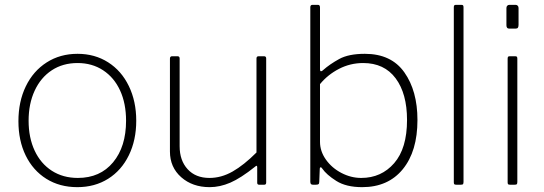

<svg xmlns="http://www.w3.org/2000/svg" viewBox="-20 -762 2245 792"><path d="M56 -262Q56 -343 86.5 -406Q117 -469 172.5 -504.5Q228 -540 300 -540Q371 -540 426 -505Q481 -470 511.5 -407Q542 -344 542 -264Q542 -184 511.5 -121.5Q481 -59 426 -24.5Q371 10 299 10Q226 10 171 -24.5Q116 -59 86 -120.5Q56 -182 56 -262ZM500 -264Q500 -335 475.5 -388.5Q451 -442 405.5 -472Q360 -502 300 -502Q239 -502 193.5 -472Q148 -442 123 -388Q98 -334 98 -264Q98 -194 123 -140.5Q148 -87 194 -57.5Q240 -28 301 -28Q393 -28 446.5 -92.5Q500 -157 500 -264Z M1038 -133V-521Q1038 -530 1047 -530H1069Q1078 -530 1078 -521V-9Q1078 0 1070 0H1049Q1041 0 1041 -8V-72Q1041 -77 1039 -78Q1037 -79 1033 -75Q973 -27 930 -8.5Q887 10 845 10Q774 10 727.5 -31Q681 -72 681 -137V-520Q681 -530 690 -530H712Q721 -530 721 -521V-159Q721 -100 754 -64Q787 -28 844 -28Q893 -28 939.5 -54.5Q986 -81 1038 -133Z M1271 0Q1265 0 1262.5 -3Q1260 -6 1260 -13V-732Q1260 -742 1269 -742H1292Q1300 -742 1300 -731V-478Q1300 -468 1304 -468Q1308 -468 1313 -473Q1340 -497 1379 -518.5Q1418 -540 1485 -540Q1594 -540 1648 -463.5Q1702 -387 1702 -267Q1702 -138 1641.5 -64Q1581 10 1474 10Q1408 10 1367.5 -15.5Q1327 -41 1309 -67Q1306 -72 1303 -72Q1299 -72 1299 -64L1297 -13Q1297 -5 1294 -2.5Q1291 0 1282 0ZM1300 -177Q1300 -138 1324.5 -103.5Q1349 -69 1388.5 -48.5Q1428 -28 1470 -28Q1553 -28 1606 -89Q1659 -150 1659 -267Q1659 -376 1612 -439Q1565 -502 1478 -502Q1425 -502 1378.5 -478Q1332 -454 1300 -415Z M1892 -12Q1892 -5 1890 -2.5Q1888 0 1880 0H1863Q1856 0 1854 -2Q1852 -4 1852 -10V-732Q1852 -738 1854 -740Q1856 -742 1861 -742H1883Q1888 -742 1890 -740Q1892 -738 1892 -732Z M2119 -660Q2119 -652 2116.5 -648Q2114 -644 2107 -644H2080Q2069 -644 2069 -658V-729Q2069 -735 2072.5 -738.5Q2076 -742 2081 -742H2107Q2112 -742 2115.5 -738.5Q2119 -735 2119 -729ZM2114 -12Q2114 -5 2112 -2.5Q2110 0 2102 0H2085Q2078 0 2076 -2Q2074 -4 2074 -10V-520Q2074 -526 2076 -528Q2078 -530 2083 -530H2105Q2110 -530 2112 -528Q2114 -526 2114 -520Z"/></svg>

Font: Libre Franklin Thin
Style: Regular
Weight: 250
Designer: Pablo Impallari, Rodrigo Fuenzalida
Foundry: Impallari Type
Version: Version 1.002; ttfautohint (v1.5)